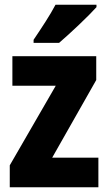

<svg xmlns="http://www.w3.org/2000/svg" viewBox="-20 -786 454 806"><path d="M385 -756V-766H213C190 -722 154 -668 121 -619V-606H228C277 -648 353 -720 385 -756ZM393 0V-124H199L384 -450V-550H32V-426H214L21 -92V0Z"/></svg>

Font: Noto Sans Khmer Condensed ExtraBold
Style: Regular
Weight: 800
Width: 3
Designer: Danh Hong and the Monotype Design Team
Foundry: Monotype Imaging Inc.
Version: Version 2.004